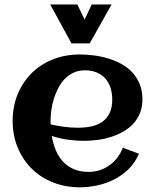

<svg xmlns="http://www.w3.org/2000/svg" viewBox="-20 -819 686 851"><path d="M204.6 -267.6Q234.9 -260.7 265.1 -256.8Q295.4 -252.9 326.2 -252.9Q358.4 -252.9 386 -259Q413.6 -265.1 433.8 -279.5Q454.1 -293.9 465.8 -317.9Q477.5 -341.8 477.5 -377.4Q477.5 -406.2 469.7 -430.2Q461.9 -454.1 446.5 -471.2Q431.2 -488.3 408.7 -497.8Q386.2 -507.3 356.4 -507.3Q328.6 -507.3 306.4 -497.1Q284.2 -486.8 267.3 -469.5Q250.5 -452.1 238.5 -429.2Q226.6 -406.2 218.8 -381.3Q210.9 -356.4 207.5 -331.1Q204.1 -305.7 204.1 -283.2Q204.1 -279.3 204.1 -275.4Q204.1 -271.5 204.6 -267.6ZM611.3 -378.9Q611.3 -344.2 600.1 -317.1Q588.9 -290 569.6 -269.5Q550.3 -249 524.9 -234.9Q499.5 -220.7 470.7 -211.7Q441.9 -202.6 411.4 -198.7Q380.9 -194.8 352.1 -194.8Q315.4 -194.8 279.8 -200Q244.1 -205.1 209.5 -216.3Q214.8 -184.1 226.6 -155Q238.3 -126 257.8 -104.2Q277.3 -82.5 305.9 -69.8Q334.5 -57.1 373.5 -57.1Q399.4 -57.1 422.9 -64.9Q446.3 -72.8 465.8 -86.9Q485.4 -101.1 500.2 -120.6Q515.1 -140.1 524.4 -164.1L595.7 -137.7Q579.6 -99.1 551.5 -71Q523.4 -43 488 -24.7Q452.6 -6.3 412.8 2.4Q373 11.2 334 11.2Q269.5 11.2 214.8 -10.5Q160.2 -32.2 120.6 -71.3Q81.1 -110.4 58.6 -164.6Q36.1 -218.8 36.1 -283.2Q36.1 -347.7 58.6 -401.9Q81.1 -456.1 120.6 -495.1Q160.2 -534.2 214.8 -555.9Q269.5 -577.6 334 -577.6Q365.2 -577.6 397.9 -573.2Q430.7 -568.8 461.4 -559.3Q492.2 -549.8 519.5 -534.7Q546.9 -519.5 567.1 -497.3Q587.4 -475.1 599.4 -445.8Q611.3 -416.5 611.3 -378.9ZM474.6 -799.3 377.4 -626.5H296.9L202.6 -799.3H322.8L355 -732.4L386.7 -799.3Z"/></svg>

Font: Aclonica
Style: Regular
Weight: 400
Version: Version 1.001